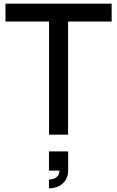

<svg xmlns="http://www.w3.org/2000/svg" viewBox="-20 -740 644 1055"><path d="M354 0V-621.5H593.5V-720H10V-621.5H249.5V0ZM249 295C307.5 295 354.5 258.5 354.5 197.5V92H249V197.5H306.5C307.5 240.5 263 247 249 247Z"/></svg>

Font: Manrope SemiBold
Style: Regular
Weight: 600
Designer: Mikhail Sharanda
Foundry: Mikhail Sharanda
Version: Version 4.505